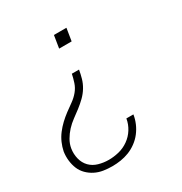

<svg xmlns="http://www.w3.org/2000/svg" viewBox="-173 -648 946 998"><g transform="rotate(-30 300.0 -148.5)"><path d="M280 -445 292 -520H367L355 -445ZM215 223Q188 223 162 219Q136 215 113 203.5Q90 192 72 174Q54 156 44.5 133Q35 110 32 83.5Q29 57 33 30Q38 5 48.5 -19Q59 -43 75 -64Q91 -85 110.5 -103.5Q130 -122 151.5 -138Q173 -154 195 -169.5Q217 -185 234 -205.5Q251 -226 259 -250.5Q267 -275 272 -299H315Q311 -275 304 -250Q297 -225 283 -202Q269 -179 249.5 -160Q230 -141 208.5 -124.5Q187 -108 165 -92Q143 -76 124.5 -56Q106 -36 92.5 -12.5Q79 11 75 36Q70 67 77.5 97Q85 127 105 147.5Q125 168 154.5 176.5Q184 185 215 185Q245 185 276 177.5Q307 170 334 151Q361 132 378.5 104Q396 76 401 45Q401 45 401 44.5Q401 44 401 44H443Q443 44 443 44.5Q443 45 443 46Q439 71 428.5 95.5Q418 120 401.5 141.5Q385 163 362.5 179.5Q340 196 315.5 205.5Q291 215 265.5 219Q240 223 215 223Z"/></g></svg>

Font: Iosevka SS04 XLt Ex
Style: Italic
Weight: 200
Width: 7
Italic angle: -9°
Monospace: yes
Designer: Belleve Invis
Foundry: Belleve Invis
Version: Version 19.0.0; ttfautohint (v1.8.4)